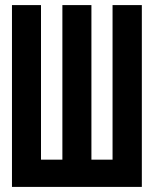

<svg xmlns="http://www.w3.org/2000/svg" viewBox="-20 -734 603 754"><path d="M27 0V-714H141V-107H225V-714H339V-107H422V-714H537V0Z"/></svg>

Font: Noto Sans Mono SemiCondensed
Style: Bold
Weight: 700
Width: 4
Designer: Monotype Design Team
Foundry: Monotype Imaging Inc.
Version: Version 2.014